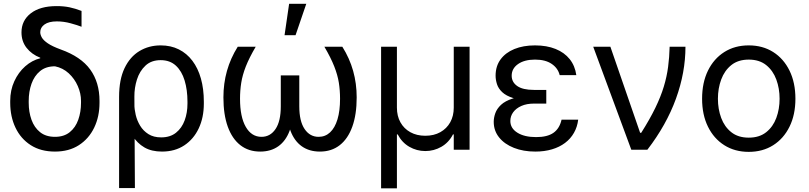

<svg xmlns="http://www.w3.org/2000/svg" viewBox="-20 -793 4284 1017"><path d="M93.8 -621.4Q93.8 -684.3 143.1 -722.5Q192.5 -760.7 279.8 -760.7Q318.2 -760.7 348.5 -754.3Q378.9 -747.9 411.9 -735.1V-651.3Q390.6 -659.8 354 -669.7Q317.5 -679.7 281.2 -679.7Q238.6 -679.7 215.9 -663.5Q193.2 -647.4 193.2 -622.2Q193.2 -609.4 201.5 -594.5Q209.9 -579.5 233.1 -563.6Q256.4 -547.6 301.1 -531.2Q408.7 -492.9 457.9 -424.7Q507.1 -356.5 507.1 -258.5V-248.6Q507.1 -175.4 478.9 -116.8Q450.6 -58.2 397.9 -24.1Q345.2 9.9 271.3 9.9Q196 9.9 142.9 -24.1Q89.8 -58.2 62 -116.8Q34.1 -175.4 34.1 -248.6V-258.5Q34.1 -315.3 55.8 -362.6Q77.4 -409.8 113.6 -441.8Q149.9 -473.7 193.2 -484.4V-487.2Q147.4 -505.3 120.6 -539.8Q93.8 -574.2 93.8 -621.4ZM132.1 -258.5V-248.6Q132.1 -199.6 146.8 -158.6Q161.6 -117.5 192.3 -92.9Q223 -68.2 271.3 -68.2Q318.9 -68.2 349.4 -92.9Q380 -117.5 394.5 -158.6Q409.1 -199.6 409.1 -248.6V-258.5Q409.1 -298.3 392 -337.2Q375 -376.1 344.1 -404.7Q313.2 -433.2 271.3 -441.8Q223 -441.8 192.3 -416.4Q161.6 -391 146.8 -349.3Q132.1 -307.5 132.1 -258.5Z M610.8 203.1V-279.8Q610.8 -371.4 639.7 -432Q668.7 -492.5 718.6 -522.5Q768.5 -552.6 831 -552.6Q884.9 -552.6 927.2 -531.4Q969.5 -510.3 999.1 -471.1Q1028.8 -431.8 1044.2 -377Q1059.7 -322.1 1059.7 -254.3V-244.3Q1059.7 -170.5 1032.7 -113.1Q1005.7 -55.8 956 -22.9Q906.2 9.9 838.1 9.9Q782.7 9.9 744.9 -12.1Q707 -34.1 681.3 -74.6Q655.5 -115.1 636.4 -170.5L691.8 -240.1Q691.8 -214.5 698.9 -184.3Q706 -154.1 722.3 -127.1Q738.6 -100.1 766 -82.7Q793.3 -65.3 833.8 -65.3Q881.4 -65.3 912.3 -90Q943.2 -114.7 958.1 -155.4Q973 -196 973 -244.3V-254.3Q973 -316.8 957.9 -366.7Q942.8 -416.5 911.4 -445.5Q880 -474.4 831 -474.4Q781.2 -474.4 750.4 -445.3Q719.5 -416.2 705.4 -371.8Q691.4 -327.4 691.8 -281.2L694.6 203.1Z M1239.3 -545.5H1334.5Q1300.1 -486.9 1282.1 -441.1Q1264.2 -395.2 1257.8 -354.4Q1251.4 -313.6 1251.4 -269.9Q1251.4 -174 1281.8 -121.1Q1312.1 -68.2 1365.1 -68.2Q1411.6 -68.2 1439.5 -109.6Q1467.3 -150.9 1467.3 -230.1V-393.5H1534.1V-230.1Q1534.1 -153.1 1513.7 -99.4Q1493.3 -45.8 1453.8 -17.9Q1414.4 9.9 1358 9.9Q1296.5 9.9 1253 -24.1Q1209.5 -58.2 1186.4 -122.3Q1163.4 -186.4 1163.4 -277Q1163.4 -350.9 1182.2 -417.6Q1201 -484.4 1239.3 -545.5ZM1698.2 -545.5H1793.3Q1831.7 -484.4 1850.5 -417.6Q1869.3 -350.9 1869.3 -277Q1869.3 -186.4 1846.2 -122.3Q1823.2 -58.2 1779.7 -24.1Q1736.2 9.9 1674.7 9.9Q1618.3 9.9 1578.8 -17.9Q1539.4 -45.8 1519 -99.4Q1498.6 -153.1 1498.6 -230.1V-393.5H1565.3V-230.1Q1565.3 -150.9 1593.4 -109.6Q1621.4 -68.2 1667.6 -68.2Q1703.1 -68.2 1728.5 -92Q1753.9 -115.8 1767.6 -160.9Q1781.2 -206 1781.2 -269.9Q1781.2 -313.6 1774.9 -354.4Q1768.5 -395.2 1750.5 -441.1Q1732.6 -486.9 1698.2 -545.5ZM1487.2 -606.5 1511.4 -772.7H1602.3L1545.5 -606.5Z M1998.6 204.5V-545.5H2082.4V-223Q2082.4 -178.6 2101 -145.1Q2119.7 -111.5 2153.6 -92.7Q2187.5 -73.9 2233 -73.9Q2278.4 -73.9 2312.3 -92.9Q2346.2 -111.9 2364.9 -145.4Q2383.5 -179 2383.5 -223V-545.5H2467.3V0H2383.5V-81H2379.3Q2357.2 -38 2317.8 -15.4Q2278.4 7.1 2233 7.1Q2187.5 7.1 2148.3 -15.4Q2109 -38 2086.6 -81H2082.4V204.5Z M2799.7 -284.1H2873.6V-244.3H2808.2Q2769.9 -244.3 2741.8 -231.9Q2713.8 -219.5 2698.5 -198.7Q2683.2 -177.9 2683.2 -152Q2683.2 -113.6 2720.5 -90.2Q2757.8 -66.8 2819.6 -66.8Q2879.3 -66.8 2911.6 -89.5Q2943.9 -112.2 2954.5 -159.1H3042.6Q3038 -120.7 3020.2 -89.5Q3002.5 -58.2 2973 -36Q2943.5 -13.8 2903.8 -2Q2864 9.9 2815.3 9.9Q2752.1 9.9 2702.2 -9.8Q2652.3 -29.5 2623.8 -65Q2595.2 -100.5 2595.2 -147.7Q2595.2 -169.4 2603.5 -193.2Q2611.9 -217 2633.7 -237.6Q2655.5 -258.2 2695.8 -271.1Q2736.2 -284.1 2799.7 -284.1ZM2873.6 -261.4H2799.7Q2737.6 -261.4 2699 -273.4Q2660.5 -285.5 2640.1 -304.9Q2619.7 -324.2 2612.4 -347.3Q2605.1 -370.4 2605.1 -392Q2605.1 -442.5 2631.4 -478.3Q2657.7 -514.2 2704.7 -533.4Q2751.8 -552.6 2813.9 -552.6Q2876.1 -552.6 2922.8 -533.7Q2969.5 -514.9 2997.7 -479.6Q3025.9 -444.2 3032.7 -394.9H2944.6Q2935.7 -431.8 2902.3 -454.5Q2869 -477.3 2813.9 -477.3Q2757.8 -477.3 2724.1 -453.7Q2690.3 -430 2690.3 -392Q2690.3 -358 2719.6 -337.4Q2748.9 -316.8 2808.2 -316.8H2873.6Z M3323.9 0 3122.2 -545.5H3213.1L3370.7 -89.5H3376.4Q3422.2 -161.9 3451.2 -221.6Q3480.1 -281.2 3496.1 -334.2Q3512.1 -387.1 3518.8 -438.4Q3525.6 -489.7 3527 -545.5H3610.8Q3610.8 -409.1 3560.4 -270.1Q3509.9 -131 3409.1 0Z M3946 11.4Q3872.2 11.4 3816.6 -23.8Q3761 -58.9 3729.9 -122.2Q3698.9 -185.4 3698.9 -269.9Q3698.9 -355.1 3729.9 -418.7Q3761 -482.2 3816.6 -517.4Q3872.2 -552.6 3946 -552.6Q4019.9 -552.6 4075.5 -517.4Q4131 -482.2 4162.1 -418.7Q4193.2 -355.1 4193.2 -269.9Q4193.2 -185.4 4162.1 -122.2Q4131 -58.9 4075.5 -23.8Q4019.9 11.4 3946 11.4ZM3946 -63.9Q4002.1 -63.9 4038.4 -92.7Q4074.6 -121.4 4092 -168.3Q4109.4 -215.2 4109.4 -269.9Q4109.4 -324.6 4092 -371.8Q4074.6 -419 4038.4 -448.2Q4002.1 -477.3 3946 -477.3Q3889.9 -477.3 3853.7 -448.2Q3817.5 -419 3800.1 -371.8Q3782.7 -324.6 3782.7 -269.9Q3782.7 -215.2 3800.1 -168.3Q3817.5 -121.4 3853.7 -92.7Q3889.9 -63.9 3946 -63.9Z"/></svg>

Font: InterMG
Style: Regular
Weight: 400
Designer: Rasmus Andersson
Foundry: rsms
Version: Version 3.019;December 26, 2023;FontCreator 15.0.0.2955 64-b